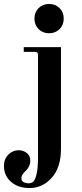

<svg xmlns="http://www.w3.org/2000/svg" viewBox="-72 -712 412 970"><path d="M-52 126C-52 159.3 -40 186.3 -16 207C8 227.7 39 238 77 238C121 238 158.5 220.7 189.5 186C220.5 151.3 236 102.7 236 40V-474H48V-450H104C110 -450 114.2 -448.8 116.5 -446.5C118.8 -444.2 120 -440 120 -434V82C120 116.7 117.8 144 113.5 164C109.2 184 103.8 197.3 97.5 204C91.2 210.7 83 214 73 214C63 214 54.3 212 47 208C39.7 204 36 197.3 36 188C36 177.3 41.7 166.7 53 156C71.7 139.3 81 120.7 81 100C81 83.3 75.2 70.3 63.5 61C51.8 51.7 38 47 22 47C2 47 -15.3 54.5 -30 69.5C-44.7 84.5 -52 103.3 -52 126ZM102 -618C102 -596.7 109 -579 123 -565C137 -551 154.7 -544 176 -544C197.3 -544 215 -551 229 -565C243 -579 250 -596.7 250 -618C250 -639.3 243 -657 229 -671C215 -685 197.3 -692 176 -692C154.7 -692 137 -685 123 -671C109 -657 102 -639.3 102 -618Z"/></svg>

Font: Km Standard TT
Style: Bold
Weight: 700
Designer: Alexey Kryukov <alexios@thessalonica.org.ru>
Version: Version 2.0.2